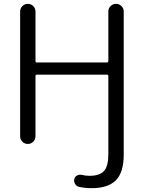

<svg xmlns="http://www.w3.org/2000/svg" viewBox="-20 -773 750 1001"><path d="M165 -712.9V-455.1Q165 -447.3 171.9 -447.3H537.1Q544.9 -447.3 544.9 -455.1V-712.9Q544.9 -729.5 556.6 -741.2Q568.4 -752.9 585 -752.9Q601.6 -752.9 613.3 -741.2Q625 -729.5 625 -712.9V34.2Q625 125 584.5 166.5Q543.9 208 458 208Q424.8 208 391.6 201.2Q378.9 198.2 371.6 186Q364.3 173.8 367.2 160.2Q370.1 148.4 381.8 142.1Q393.6 135.7 406.2 138.7Q426.8 143.6 446.3 143.6Q500 143.6 522.5 118.2Q544.9 92.8 544.9 30.3V-377Q544.9 -383.8 537.1 -383.8H171.9Q165 -383.8 165 -377V-62.5Q165 -45.9 153.3 -34.2Q141.6 -22.5 125 -22.5Q108.4 -22.5 96.7 -34.2Q85 -45.9 85 -62.5V-712.9Q85 -729.5 96.7 -741.2Q108.4 -752.9 125 -752.9Q141.6 -752.9 153.3 -741.2Q165 -729.5 165 -712.9Z"/></svg>

Font: Gen Jyuu Gothic P Normal
Style: Regular
Weight: 300
Designer: [Source Han Sans]
Ryoko NISHIZUKA  (kana & ideographs); Paul D. Hunt (Latin, Greek & Cyrillic); Wenlong ZHANG  (bopomofo
Version: Version 1.002.20150607